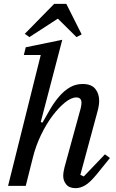

<svg xmlns="http://www.w3.org/2000/svg" viewBox="-20 -967 605 999"><path d="M374 12Q340 12 324.5 -7.5Q309 -27 309 -51Q309 -62 311 -74.5Q313 -87 316 -98L400 -404Q402 -413 403 -420Q404 -427 404 -432Q404 -460 377 -460Q351 -460 318.5 -434Q286 -408 253.5 -365Q221 -322 193.5 -265Q166 -208 151 -147L114 0H22L192 -681H104L114 -721L304 -760L192 -332L201 -329Q222 -367 243.5 -403Q265 -439 290 -467.5Q315 -496 344.5 -513Q374 -530 410 -530Q455 -530 475.5 -505Q496 -480 496 -442Q496 -419 487 -386L398 -57L416 -49L526 -164L552 -145L484 -61Q449 -18 423.5 -3Q398 12 374 12ZM109 -791 262 -947H325L405 -788L378 -774L281 -870L133 -774Z"/></svg>

Font: IBM Plex Serif Text
Style: Italic
Weight: 450
Italic angle: -14°
Designer: Mike Abbink, Paul van der Laan, Pieter van Rosmalen
Foundry: Bold Monday
Version: Version 3.001